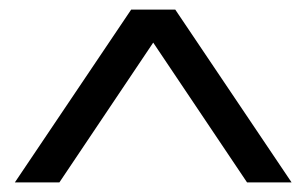

<svg xmlns="http://www.w3.org/2000/svg" viewBox="-20 -743 640 401"><path d="M589 -362H496L300 -654L104 -362H11L254 -723H346Z"/></svg>

Font: Edlo
Style: Regular
Weight: 400
Monospace: yes
Version: Version 0.01